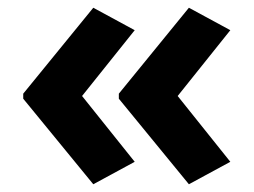

<svg xmlns="http://www.w3.org/2000/svg" viewBox="-20 -522 655 496"><path d="M40 -280 221 -502 328 -444 192 -274 328 -104 221 -46 40 -267ZM287 -280 468 -502 575 -444 439 -274 575 -104 468 -46 287 -267Z"/></svg>

Font: Noto Sans IKEA
Style: Bold
Weight: 600
Designer: Monotype Design Team
Foundry: Monotype Imaging Inc.
Version: Version 2.001